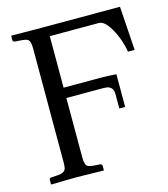

<svg xmlns="http://www.w3.org/2000/svg" viewBox="-100 -725 708 807"><g transform="rotate(-15 254.5 -322.0)"><path d="M496.1 -645 508.8 -454.1H480Q467.8 -520.5 436 -569.3Q414.6 -601.1 394 -602.1H179.2V-377.9H337.9Q374 -377.9 408.2 -375V-232.9H382.8V-295.9Q382.8 -327.6 354 -332Q346.7 -333 337.9 -333H179.2V-73.2Q179.2 -39.6 193.4 -33.2Q201.2 -30.3 214.8 -28.8L245.1 -26.9Q252 -24.4 252.9 -20V0L252 2Q251 2 137.2 0Q93.8 0 24.9 2L22.9 0V-20Q24.9 -25.9 30.8 -26.9L61 -28.8Q91.8 -30.8 96.2 -50.3Q97.7 -58.6 98.1 -73.2V-571.8Q98.1 -605.5 83.5 -611.8Q75.7 -614.7 61 -616.2L30.8 -618.2Q23.9 -620.1 22.9 -625V-644L24.9 -646L128.9 -645Z"/></g></svg>

Font: Linux Biolinum O
Style: Regular
Weight: 400
Designer: Philipp H. Poll
Foundry: Philipp H. Poll
Version: Version 1.0.4